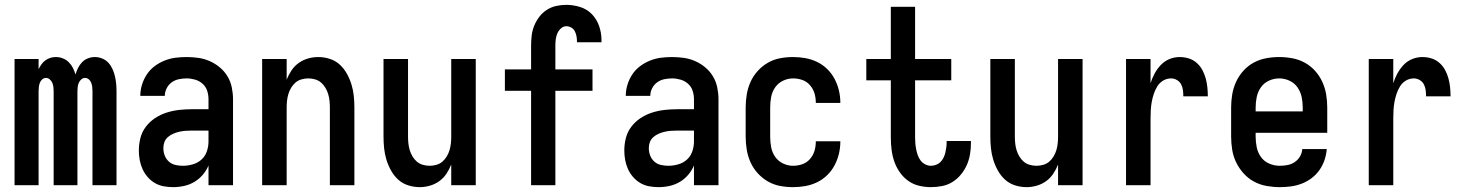

<svg xmlns="http://www.w3.org/2000/svg" viewBox="-20 -763 6040 791"><path d="M40 0V-520H139V-478Q144 -488 150.5 -497.5Q157 -507 166.5 -514Q176 -521 187 -524.5Q198 -528 210 -528Q210 -528 210 -528Q210 -528 210 -528Q225 -528 239 -522.5Q253 -517 263.5 -506.5Q274 -496 280.5 -483Q287 -470 291 -456Q295 -470 301.5 -483Q308 -496 318 -506.5Q328 -517 342 -522.5Q356 -528 371 -528Q371 -528 371 -528Q371 -528 371 -528Q386 -528 401 -522Q416 -516 426.5 -504.5Q437 -493 443.5 -478.5Q450 -464 453.5 -449Q457 -434 458.5 -418.5Q460 -403 460 -387V0H361V-387Q361 -396 360 -404.5Q359 -413 356 -421.5Q353 -430 346 -436Q339 -442 330 -442Q322 -442 315 -436Q308 -430 304.5 -421.5Q301 -413 300 -404.5Q299 -396 299 -387V0H201V-387Q201 -396 200 -404.5Q199 -413 195.5 -421.5Q192 -430 185 -436Q178 -442 170 -442Q161 -442 154 -436Q147 -430 144 -421.5Q141 -413 140 -404.5Q139 -396 139 -387V0Z M693 8Q674 8 654.5 4.5Q635 1 618 -9Q601 -19 588 -34Q575 -49 567 -67Q559 -85 555.5 -104Q552 -123 552 -143Q552 -169 558.5 -194.5Q565 -220 581 -241Q597 -262 619 -276.5Q641 -291 666 -299Q691 -307 717 -310Q743 -313 769 -313H839V-354Q839 -372 833.5 -389Q828 -406 814.5 -418Q801 -430 783.5 -435Q766 -440 749 -440Q732 -440 716 -436.5Q700 -433 687 -423.5Q674 -414 666.5 -399Q659 -384 659 -368Q659 -368 659 -368Q659 -368 659 -368H558Q558 -368 558 -368Q558 -368 558 -368Q558 -391 565 -414Q572 -437 585 -456.5Q598 -476 616.5 -490Q635 -504 657 -513Q679 -522 702 -525Q725 -528 749 -528Q773 -528 797.5 -524.5Q822 -521 844.5 -511Q867 -501 886 -485Q905 -469 917.5 -448Q930 -427 935 -402.5Q940 -378 940 -354V0H839V-81Q830 -60 815 -42.5Q800 -25 780.5 -13.5Q761 -2 738.5 3Q716 8 693 8ZM733 -80Q754 -80 774.5 -86Q795 -92 810 -105.5Q825 -119 832 -139Q839 -159 839 -180V-225H769Q756 -225 743 -224Q730 -223 717.5 -220Q705 -217 693.5 -212Q682 -207 672 -198.5Q662 -190 657.5 -178Q653 -166 653 -153Q653 -137 658.5 -122.5Q664 -108 675.5 -97.5Q687 -87 702.5 -83.5Q718 -80 733 -80Z M1060 0V-520H1161V-435Q1169 -455 1181 -473Q1193 -491 1210.5 -503.5Q1228 -516 1249 -522Q1270 -528 1291 -528Q1315 -528 1338.5 -520.5Q1362 -513 1379.5 -497Q1397 -481 1409 -459.5Q1421 -438 1428 -415Q1435 -392 1437.5 -368Q1440 -344 1440 -320V0H1339V-320Q1339 -334 1337.5 -348Q1336 -362 1332 -375.5Q1328 -389 1320.5 -401.5Q1313 -414 1302.5 -423Q1292 -432 1278 -436Q1264 -440 1250 -440Q1236 -440 1222 -436Q1208 -432 1197.5 -423Q1187 -414 1179.5 -401.5Q1172 -389 1168 -375.5Q1164 -362 1162.5 -348Q1161 -334 1161 -320V0Z M1709 8Q1685 8 1661.5 0.5Q1638 -7 1620.5 -23Q1603 -39 1591 -60.5Q1579 -82 1572 -105Q1565 -128 1562.5 -152Q1560 -176 1560 -200V-520H1661V-200Q1661 -186 1662.5 -172Q1664 -158 1668 -144.5Q1672 -131 1679.5 -118.5Q1687 -106 1697.5 -97Q1708 -88 1722 -84Q1736 -80 1750 -80Q1764 -80 1778 -84Q1792 -88 1802.5 -97Q1813 -106 1820.5 -118.5Q1828 -131 1832 -144.5Q1836 -158 1837.5 -172Q1839 -186 1839 -200V-520H1940V0H1839V-85Q1831 -65 1819 -47Q1807 -29 1789.5 -16.5Q1772 -4 1751 2Q1730 8 1709 8Z M2168 0V-389H2060V-477H2168V-575Q2168 -596 2170.5 -617Q2173 -638 2181 -657.5Q2189 -677 2202 -694Q2215 -711 2233 -722.5Q2251 -734 2271.5 -738.5Q2292 -743 2313 -743Q2342 -743 2370.5 -734Q2399 -725 2419 -704Q2439 -683 2448.5 -655Q2458 -627 2458 -598Q2458 -595 2458 -593Q2458 -591 2458 -589H2357Q2357 -590 2357 -591Q2357 -592 2357 -593Q2357 -603 2355 -614Q2353 -625 2348 -634.5Q2343 -644 2333.5 -649.5Q2324 -655 2313 -655Q2301 -655 2291 -646Q2281 -637 2276 -625Q2271 -613 2269.5 -600.5Q2268 -588 2268 -575V-477H2421V-389H2268V0Z M2693 8Q2674 8 2654.5 4.5Q2635 1 2618 -9Q2601 -19 2588 -34Q2575 -49 2567 -67Q2559 -85 2555.5 -104Q2552 -123 2552 -143Q2552 -169 2558.5 -194.5Q2565 -220 2581 -241Q2597 -262 2619 -276.5Q2641 -291 2666 -299Q2691 -307 2717 -310Q2743 -313 2769 -313H2839V-354Q2839 -372 2833.5 -389Q2828 -406 2814.5 -418Q2801 -430 2783.5 -435Q2766 -440 2749 -440Q2732 -440 2716 -436.5Q2700 -433 2687 -423.5Q2674 -414 2666.5 -399Q2659 -384 2659 -368Q2659 -368 2659 -368Q2659 -368 2659 -368H2558Q2558 -368 2558 -368Q2558 -368 2558 -368Q2558 -391 2565 -414Q2572 -437 2585 -456.5Q2598 -476 2616.5 -490Q2635 -504 2657 -513Q2679 -522 2702 -525Q2725 -528 2749 -528Q2773 -528 2797.5 -524.5Q2822 -521 2844.5 -511Q2867 -501 2886 -485Q2905 -469 2917.5 -448Q2930 -427 2935 -402.5Q2940 -378 2940 -354V0H2839V-81Q2830 -60 2815 -42.5Q2800 -25 2780.5 -13.5Q2761 -2 2738.5 3Q2716 8 2693 8ZM2733 -80Q2754 -80 2774.5 -86Q2795 -92 2810 -105.5Q2825 -119 2832 -139Q2839 -159 2839 -180V-225H2769Q2756 -225 2743 -224Q2730 -223 2717.5 -220Q2705 -217 2693.5 -212Q2682 -207 2672 -198.5Q2662 -190 2657.5 -178Q2653 -166 2653 -153Q2653 -137 2658.5 -122.5Q2664 -108 2675.5 -97.5Q2687 -87 2702.5 -83.5Q2718 -80 2733 -80Z M3247 8Q3220 8 3193.5 3Q3167 -2 3143.5 -15.5Q3120 -29 3101.5 -49.5Q3083 -70 3072 -94.5Q3061 -119 3056.5 -146Q3052 -173 3052 -200V-320Q3052 -347 3056.5 -374Q3061 -401 3072 -425.5Q3083 -450 3101.5 -470.5Q3120 -491 3143.5 -504.5Q3167 -518 3193.5 -523Q3220 -528 3247 -528Q3273 -528 3298 -523.5Q3323 -519 3346 -508Q3369 -497 3387.5 -479Q3406 -461 3418 -438.5Q3430 -416 3436 -391Q3442 -366 3442 -341Q3442 -341 3442 -340.5Q3442 -340 3442 -339H3341Q3341 -339 3341 -339.5Q3341 -340 3341 -340Q3341 -360 3335.5 -378.5Q3330 -397 3317 -412Q3304 -427 3285.5 -433.5Q3267 -440 3247 -440Q3226 -440 3206 -430.5Q3186 -421 3173.5 -403Q3161 -385 3157 -363.5Q3153 -342 3153 -320V-200Q3153 -178 3157 -156.5Q3161 -135 3173.5 -117Q3186 -99 3206 -89.5Q3226 -80 3247 -80Q3267 -80 3285.5 -86.5Q3304 -93 3317 -108Q3330 -123 3335.5 -141.5Q3341 -160 3341 -180Q3341 -180 3341 -180.5Q3341 -181 3341 -181H3442Q3442 -180 3442 -179.5Q3442 -179 3442 -179Q3442 -154 3436 -129Q3430 -104 3418 -81.5Q3406 -59 3387.5 -41Q3369 -23 3346 -12Q3323 -1 3298 3.5Q3273 8 3247 8Z M3815 8Q3790 8 3765.5 2Q3741 -4 3721 -18.5Q3701 -33 3686.5 -54Q3672 -75 3664 -98.5Q3656 -122 3653 -147Q3650 -172 3650 -197V-432H3549V-520H3650V-735H3750V-520H3899V-432H3750V-197Q3750 -185 3751 -172.5Q3752 -160 3754.5 -147.5Q3757 -135 3761 -123.5Q3765 -112 3772.5 -102Q3780 -92 3791.5 -86Q3803 -80 3815 -80Q3826 -80 3836.5 -84Q3847 -88 3854.5 -95.5Q3862 -103 3867 -113Q3872 -123 3874.5 -133.5Q3877 -144 3878.5 -155Q3880 -166 3880 -177Q3880 -178 3880 -179.5Q3880 -181 3880 -182H3980Q3980 -179 3980 -176.5Q3980 -174 3980 -172Q3980 -149 3976 -126Q3972 -103 3962.5 -82Q3953 -61 3938 -43Q3923 -25 3903.5 -13Q3884 -1 3861 3.5Q3838 8 3815 8Z M4209 8Q4185 8 4161.5 0.5Q4138 -7 4120.5 -23Q4103 -39 4091 -60.5Q4079 -82 4072 -105Q4065 -128 4062.5 -152Q4060 -176 4060 -200V-520H4161V-200Q4161 -186 4162.5 -172Q4164 -158 4168 -144.5Q4172 -131 4179.5 -118.5Q4187 -106 4197.5 -97Q4208 -88 4222 -84Q4236 -80 4250 -80Q4264 -80 4278 -84Q4292 -88 4302.5 -97Q4313 -106 4320.5 -118.5Q4328 -131 4332 -144.5Q4336 -158 4337.5 -172Q4339 -186 4339 -200V-520H4440V0H4339V-85Q4331 -65 4319 -47Q4307 -29 4289.5 -16.5Q4272 -4 4251 2Q4230 8 4209 8Z M4619 0V-520H4720V-420Q4726 -440 4736.5 -459.5Q4747 -479 4762 -495Q4777 -511 4797.5 -519.5Q4818 -528 4840 -528Q4859 -528 4877 -522.5Q4895 -517 4909.5 -504.5Q4924 -492 4933 -475.5Q4942 -459 4947 -441Q4952 -423 4954 -404Q4956 -385 4956 -366H4855Q4855 -379 4853.5 -391.5Q4852 -404 4846 -415.5Q4840 -427 4828.5 -433.5Q4817 -440 4805 -440Q4787 -440 4772 -431Q4757 -422 4748 -407.5Q4739 -393 4733.5 -376.5Q4728 -360 4725 -343.5Q4722 -327 4721 -310Q4720 -293 4720 -276V0Z M5252 8Q5225 8 5197.5 3Q5170 -2 5146 -15Q5122 -28 5103.5 -48.5Q5085 -69 5073 -93.5Q5061 -118 5056.5 -145.5Q5052 -173 5052 -200V-320Q5052 -347 5056.5 -374Q5061 -401 5072.5 -426Q5084 -451 5102.5 -471.5Q5121 -492 5145 -505Q5169 -518 5196 -523Q5223 -528 5250 -528Q5277 -528 5304 -523Q5331 -518 5355 -505Q5379 -492 5397.5 -471.5Q5416 -451 5427.5 -426Q5439 -401 5443.5 -374Q5448 -347 5448 -320V-216H5153V-200Q5153 -178 5157.5 -156Q5162 -134 5175 -116Q5188 -98 5209 -89Q5230 -80 5252 -80Q5268 -80 5284 -83Q5300 -86 5313.5 -95Q5327 -104 5335.5 -118Q5344 -132 5345 -149H5446Q5444 -125 5436.5 -103Q5429 -81 5415.5 -62Q5402 -43 5383.5 -29Q5365 -15 5343 -6.5Q5321 2 5298 5Q5275 8 5252 8ZM5347 -304V-320Q5347 -342 5342.5 -363.5Q5338 -385 5325.5 -403Q5313 -421 5292.5 -430.5Q5272 -440 5250 -440Q5228 -440 5207.5 -430.5Q5187 -421 5174.5 -403Q5162 -385 5157.5 -363.5Q5153 -342 5153 -320V-304Z M5619 0V-520H5720V-420Q5726 -440 5736.5 -459.5Q5747 -479 5762 -495Q5777 -511 5797.5 -519.5Q5818 -528 5840 -528Q5859 -528 5877 -522.5Q5895 -517 5909.5 -504.5Q5924 -492 5933 -475.5Q5942 -459 5947 -441Q5952 -423 5954 -404Q5956 -385 5956 -366H5855Q5855 -379 5853.5 -391.5Q5852 -404 5846 -415.5Q5840 -427 5828.5 -433.5Q5817 -440 5805 -440Q5787 -440 5772 -431Q5757 -422 5748 -407.5Q5739 -393 5733.5 -376.5Q5728 -360 5725 -343.5Q5722 -327 5721 -310Q5720 -293 5720 -276V0Z"/></svg>

Font: Zed Mono Semibold
Style: Regular
Weight: 600
Monospace: yes
Designer: Belleve Invis
Foundry: Belleve Invis
Version: Version 1.0.0; ttfautohint (v1.8.4)